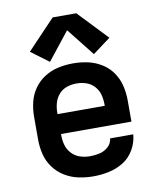

<svg xmlns="http://www.w3.org/2000/svg" viewBox="-86 -837 749 913"><g transform="rotate(-10 288.0 -381.0)"><path d="M291 8Q329 8 367 0Q405 -8 437.5 -28.5Q470 -49 489.5 -83.5Q509 -118 512 -156H400Q398 -132 379.5 -115.5Q361 -99 337.5 -94Q314 -89 291 -89Q267 -89 244 -96.5Q221 -104 204 -122Q187 -140 180.5 -163Q174 -186 174 -210V-217H514V-320Q514 -356 505.5 -391Q497 -426 476.5 -455.5Q456 -485 425 -504Q394 -523 359 -530.5Q324 -538 288 -538Q252 -538 217 -530.5Q182 -523 151.5 -504Q121 -485 100 -455.5Q79 -426 70.5 -391Q62 -356 62 -320V-210Q62 -174 70.5 -139Q79 -104 100.5 -74.5Q122 -45 153 -26Q184 -7 219.5 0.5Q255 8 291 8ZM402 -313H174V-320Q174 -344 180.5 -367Q187 -390 203 -408Q219 -426 241.5 -433.5Q264 -441 288 -441Q312 -441 334.5 -433.5Q357 -426 373.5 -408Q390 -390 396 -367Q402 -344 402 -320ZM182 -564 288 -698 394 -564 480 -628 345 -770H231L96 -628Z"/></g></svg>

Font: Iosevka Sparkle Semibold
Style: Regular
Weight: 600
Designer: Belleve Invis
Foundry: Belleve Invis
Version: Version 4.5.0; ttfautohint (v1.8.3)